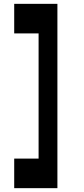

<svg xmlns="http://www.w3.org/2000/svg" viewBox="-20 -869 440 1000"><path d="M54 -695H181V-43H54V111H279V-849H54Z"/></svg>

Font: Yard Headline
Style: Regular
Weight: 400
Monospace: yes
Designer: Roman Shamin
Foundry: Evil Martians
Version: Version 1.000